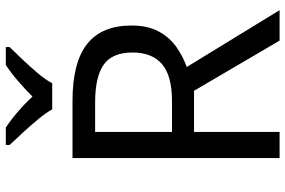

<svg xmlns="http://www.w3.org/2000/svg" viewBox="-181 -803 984 662"><g transform="rotate(-90 311.0 -472.0)"><path d="M294 -714Q427 -714 490.5 -663.5Q554 -613 554 -511Q554 -454 533 -416Q512 -378 479.5 -355.5Q447 -333 411 -320L607 0H502L329 -295H187V0H97V-714ZM289 -636H187V-371H294Q381 -371 421 -405.5Q461 -440 461 -507Q461 -577 419 -606.5Q377 -636 289 -636ZM265 -784Q252 -807 230 -833.5Q208 -860 184 -886Q160 -912 142 -931V-944H202Q228 -927 256 -903Q284 -879 309 -852Q336 -879 364 -903Q392 -927 418 -944H480V-931Q461 -912 436.5 -886Q412 -860 389.5 -833.5Q367 -807 355 -784Z"/></g></svg>

Font: Noto Sans Osmanya
Style: Regular
Weight: 400
Designer: Monotype Design Team
Foundry: Monotype Imaging Inc.
Version: Version 2.001; ttfautohint (v1.8.4.7-5d5b)